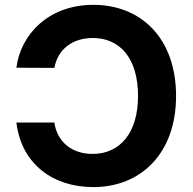

<svg xmlns="http://www.w3.org/2000/svg" viewBox="-20 -757 792 787"><path d="M202.8 -254.6H47.2C67.5 -86.6 194.6 9.9 362.9 9.9C555 9.9 701.7 -125.7 701.7 -363.6C701.7 -600.9 557.5 -737.2 362.9 -737.2C176.5 -737.2 63.9 -613.3 47.2 -479.4L202.8 -478.7C217.3 -556.5 278.4 -601.2 360.4 -601.2C470.9 -601.2 545.8 -519.2 545.8 -363.6C545.8 -212.4 471.9 -126.1 359.4 -126.1C275.2 -126.1 214.5 -174.7 202.8 -254.6Z"/></svg>

Font: Magic Ui Pro
Style: Bold
Weight: 700
Designer: Stefan Endress, Andreas Faust
Version: Version 1.000;FEAKit 1.0